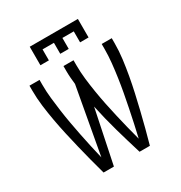

<svg xmlns="http://www.w3.org/2000/svg" viewBox="-216 -1106 1182 1257"><g transform="rotate(-30 375.0 -477.5)"><path d="M200 0Q184 -57 169 -114.5Q154 -172 140 -230Q126 -288 113 -346Q100 -404 89.5 -462.5Q79 -521 71.5 -580Q64 -639 64 -698V-735H140V-698Q140 -647 145.5 -596Q151 -545 158 -494.5Q165 -444 174 -393.5Q183 -343 193 -293Q203 -243 214 -193Q225 -143 237 -93L328 -596Q325 -621 323 -646.5Q321 -672 321 -698V-735H397V-698Q397 -645 403 -593Q409 -541 417.5 -488.5Q426 -436 436.5 -384.5Q447 -333 459 -281.5Q471 -230 483.5 -179Q496 -128 510 -77Q522 -128 533 -179Q544 -230 554.5 -282Q565 -334 574.5 -385.5Q584 -437 591.5 -489Q599 -541 604.5 -593.5Q610 -646 610 -698V-735H686V-698Q686 -639 678.5 -580Q671 -521 660.5 -462.5Q650 -404 637 -346Q624 -288 610 -230Q596 -172 581 -114.5Q566 -57 550 0H472Q441 -100 412.5 -201Q384 -302 362 -405L278 0ZM193 -815V-955H557V-815H493V-898H407V-815H343V-898H257V-815Z"/></g></svg>

Font: Huly
Style: Regular
Weight: 400
Designer: Belleve Invis
Foundry: Belleve Invis
Version: Version 33.2.5; ttfautohint (v1.8.4)